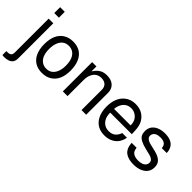

<svg xmlns="http://www.w3.org/2000/svg" viewBox="-29 -1470 2428 2428"><g transform="rotate(45 1185.5 -255.5)"><path d="M69.8 -523.9H152.8V108.9Q152.8 211.9 24.9 217.8H9.8L-7.8 216.8L-18.1 214.8V144L1 145H2Q54.2 145 64.9 112.8Q69.8 99.1 69.8 76.2ZM152.8 -729V-624H69.8V-729Z M493.7 -539.1Q645.5 -539.1 702.6 -410.2Q731.4 -345.2 731.4 -253.9Q731.4 -86.9 629.9 -16.1Q573.7 22.9 494.6 22.9Q350.6 22.9 290.5 -96.2Q257.8 -162.1 257.8 -257.8Q257.8 -432.1 362.8 -502Q417.5 -539.1 493.7 -539.1ZM494.6 -461.9Q401.9 -461.9 363.8 -370.1Q344.7 -323.2 344.7 -257.8Q344.7 -121.1 422.9 -73.2Q453.6 -54.2 494.6 -54.2Q584.5 -54.2 623.5 -142.1Q644.5 -189 644.5 -254.9Q644.5 -399.9 562.5 -445.8Q532.7 -461.9 494.6 -461.9Z M847.2 -523.9H924.3V-436Q978.5 -521 1054.2 -535.2Q1074.2 -539.1 1098.1 -539.1Q1202.1 -539.1 1244.1 -470.2Q1263.2 -439 1264.2 -396V0H1181.2V-362.8Q1181.2 -432.1 1123.5 -457Q1101.6 -465.8 1073.2 -465.8Q989.3 -465.8 952.1 -389.2Q931.2 -347.2 931.2 -289.1V0H847.2Z M1846.2 -233.9H1460Q1460.9 -162.1 1487.8 -122.1Q1531.2 -54.2 1613.8 -54.2Q1715.8 -54.2 1751 -159.2H1835Q1813 -38.1 1709 4.9Q1665 22.9 1610.8 22.9Q1475.1 22.9 1412.1 -86.9Q1373 -154.8 1373 -254.9Q1373 -413.1 1466.8 -490.2Q1526.9 -539.1 1612.8 -539.1Q1728 -539.1 1793 -457Q1813 -432.1 1825.2 -400.9Q1846.2 -347.2 1846.2 -233.9ZM1461.9 -301.8H1755.9L1756.8 -308.1Q1756.8 -388.2 1698.2 -433.1Q1660.2 -461.9 1611.8 -461.9Q1526.9 -461.9 1485.8 -387.2Q1465.8 -351.1 1461.9 -301.8Z M2326.7 -377.9H2238.8Q2235.8 -461.9 2133.8 -461.9Q2051.8 -461.9 2028.8 -413.1Q2022.5 -399.9 2022.5 -382.8Q2022.5 -337.9 2088.9 -315.9L2119.6 -308.1L2199.7 -289.1Q2317.9 -261.2 2340.8 -190.9Q2347.7 -169.9 2347.7 -143.1Q2347.7 -46.9 2257.8 -2.9Q2205.6 22.9 2131.8 22.9Q1937.5 22.9 1923.8 -139.2L1922.9 -155.8H2010.7Q2016.6 -108.9 2034.7 -88.9Q2067.9 -54.2 2138.7 -54.2Q2222.7 -54.2 2250.5 -101.1Q2260.7 -116.2 2260.7 -136.2Q2260.7 -182.1 2206.5 -201.2Q2197.8 -204.1 2187.5 -207H2186.5L2179.7 -209L2101.6 -228Q1982.9 -256.8 1951.7 -308.1Q1942.9 -324.2 1938.5 -345.2L1935.5 -378.9Q1935.5 -472.2 2019.5 -514.2Q2068.8 -539.1 2136.7 -539.1Q2281.7 -539.1 2316.9 -438Q2326.7 -411.1 2326.7 -377.9Z"/></g></svg>

Font: SolaimanLipi
Style: Normal
Weight: 400
Designer: Solaiman Karim
Foundry: Al Mamun Sumon
Version: Version 2.000